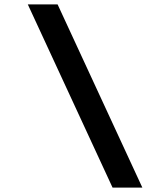

<svg xmlns="http://www.w3.org/2000/svg" viewBox="-20 -800 665 870"><path d="M625 50H490L106 -780H241Z"/></svg>

Font: Mohave Light
Style: Bold Italic
Weight: 700
Italic angle: -8°
Version: Version 2.003